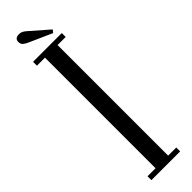

<svg xmlns="http://www.w3.org/2000/svg" viewBox="-286 -814 803 803"><g transform="rotate(-45 116.0 -412.0)"><path d="M31 0V-23H78.5V-677H31V-700H201V-677H153V-23H201V0ZM175.5 -725.5 75.5 -770Q62.5 -775.5 54.2 -782.5Q46 -789.5 46 -802Q46 -823.5 71 -823.5Q80.5 -823.5 87.8 -819.8Q95 -816 102 -810L185 -737.5Z"/></g></svg>

Font: Imbue 50pt
Style: Regular
Weight: 400
Designer: Tyler Finck
Foundry: Etcetera Type Company
Version: Version 1.102; ttfautohint (v1.8.3)